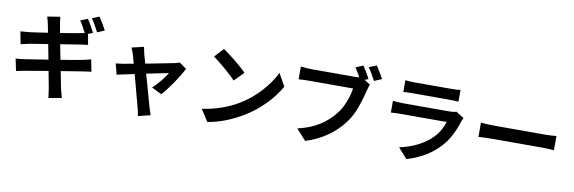

<svg xmlns="http://www.w3.org/2000/svg" viewBox="-61 -1369 5952 1991"><g transform="rotate(10 2915.0 -373.5)"><path d="M820.3 -669.7 743.9 -637 736.1 -652.6Q720.7 -682.6 702 -716.6Q683.3 -750.5 667.2 -772.5L742.7 -803.5Q760.3 -778.1 782.6 -739Q804.9 -700 820.3 -669.7ZM936.5 -714.4 860.8 -681.6Q819.8 -764.6 782.2 -816.2L857.4 -847.2Q875.7 -820.3 899.3 -781Q922.9 -741.7 936.5 -714.4ZM323 -752.9 457.3 -774.7Q459.2 -760 460.9 -744.9Q463.6 -720.5 467.5 -699.7Q473.9 -655.5 523.8 -399.3Q573.7 -143.1 594 -43Q595.9 -33.9 597.7 -28.6Q606.4 10 618.9 52.2L481.9 76.4Q479.5 55.7 477.1 37.6Q473.4 1.7 468.5 -21.7Q454.3 -101.8 408.8 -340Q363.3 -578.1 343 -679.4Q334.5 -716.8 323 -752.9ZM165.5 -561Q229.2 -568.6 420.5 -598.5Q611.8 -628.4 678.7 -641.1Q729.7 -650.4 768.6 -661.6L791.7 -536.9Q778.3 -535.9 763.9 -533.8Q749.5 -531.7 733.2 -530Q719.5 -528.1 703.1 -525.4Q270.3 -456.8 189.9 -442.9Q141.8 -433.3 101.1 -422.9L75.7 -553.7Q132.3 -557.4 165.5 -561ZM176 -278.1Q281.2 -293.5 473.6 -324.6Q666 -355.7 750.5 -371.8Q808.8 -383.8 849.1 -394.8L874.3 -269.5Q849.1 -267.3 772.5 -254.9Q644.3 -234.9 460.9 -204.6Q277.6 -174.3 199.5 -159.9Q130.1 -147.9 103 -140.4L76.2 -267.6Q114.3 -268.8 176 -278.1Z M1381.8 -545.4Q1413.8 -431.9 1445.1 -318.1Q1521.5 -42.5 1531.2 -11L1542.2 23.9L1556.9 68.1L1428 100.1Q1422.6 54.7 1410.6 15.6Q1382.1 -88.6 1356.9 -185.5Q1283.9 -460.7 1266.1 -519.8Q1256.8 -553 1238.8 -588.1L1366.5 -618.4Q1370.1 -595.2 1381.8 -545.4ZM1627 -165.3 1522.2 -217.5Q1560.1 -251.7 1604 -304.9Q1647.9 -358.2 1668.2 -395Q1587.2 -379.9 1427.2 -346.3Q1267.3 -312.7 1136.5 -284.7L1107.2 -398.2Q1155.3 -402.3 1196.3 -409.7Q1250.2 -418.5 1453.1 -457Q1656 -495.6 1710.4 -507.6Q1738.3 -513.2 1758.5 -522.9L1835.2 -469Q1803 -403.3 1740 -310.9Q1677 -218.5 1627 -165.3Z M2439.2 -533.9 2342.8 -435.3Q2303 -477.8 2226.8 -543.5Q2150.6 -609.1 2098.4 -645.3L2187.5 -740.5Q2241.9 -703.6 2320.2 -640.1Q2398.4 -576.7 2439.2 -533.9ZM2443.4 -218.5Q2562.5 -289.6 2655.3 -391.4Q2748 -493.2 2797.1 -596.4L2870.6 -463.6Q2814 -361.8 2720.7 -267.1Q2627.4 -172.4 2512 -103Q2431.4 -54.2 2339.1 -17.7Q2246.8 18.8 2148.2 35.4L2067.9 -89.6Q2178 -105.5 2272.3 -138.9Q2366.7 -172.4 2443.4 -218.5Z M3716.6 -693.1 3637.2 -659.7Q3622.6 -689.7 3602.7 -724.7Q3582.8 -759.8 3563 -789.8L3641.4 -822Q3659.4 -795.2 3681.3 -758.3Q3703.1 -721.4 3716.6 -693.1ZM3855.5 -717.8 3776.1 -683.8Q3728.5 -773.9 3698 -814.9L3777.1 -847.2Q3794.4 -822.3 3817 -784.7Q3839.6 -747.1 3855.5 -717.8ZM3722.2 -579.8 3720.5 -572.5Q3696.5 -472.9 3662.4 -380.4Q3628.2 -287.8 3573.7 -216.3Q3504.9 -125.5 3406.7 -56.8Q3308.6 12 3181.6 52.7L3078.4 -60.8Q3214.1 -92.5 3304.9 -150.5Q3395.8 -208.5 3460.9 -290.3Q3506.8 -347.4 3536.4 -423.3Q3565.9 -499.3 3576.7 -569.3H3118.4Q3063.5 -569.3 3003.7 -565.2V-699.2Q3029.5 -696.5 3062.5 -694Q3095.5 -691.4 3118.7 -691.4H3573.5Q3619.6 -691.4 3647.9 -698.7L3741.5 -638.7Q3733.6 -624 3722.2 -579.8Z M4196 -742.2H4572Q4637.9 -742.2 4676.3 -747.6V-624.5Q4630.1 -627.9 4570.3 -627.9H4196Q4137.2 -627.9 4095.7 -624.5V-747.6Q4134.5 -742.2 4196 -742.2ZM4740 -426.3Q4715.1 -346.7 4680.5 -279.3Q4646 -211.9 4595.7 -155.3Q4524.7 -76.9 4435.7 -24.8Q4346.7 27.3 4246.8 55.7L4152.3 -51.8Q4259.3 -74.2 4346.2 -119Q4433.1 -163.8 4491.5 -223.6Q4528.3 -261.5 4553.5 -306Q4578.6 -350.6 4592.5 -395.8H4117.9Q4057.6 -395.8 4005.6 -391.4V-514.9Q4077.1 -508.5 4117.9 -508.5H4603Q4651.4 -508.5 4673.6 -518.6L4758.1 -465.8Q4744.6 -440.2 4740 -426.3Z M5099.4 -443.8H5624.8Q5660.6 -443.8 5718.5 -448.2L5738.8 -450V-300.8L5707.5 -302.5Q5659.2 -305.9 5625 -305.9H5099.4Q5013.2 -305.9 4943.8 -300.8V-450Q5023.7 -443.8 5099.4 -443.8Z"/></g></svg>

Font: Min Sans VF VF
Style: Regular
Weight: 400
Designer: Jinseong-Kim, NotoSansCJK, Nunito
Foundry: Jinseong-Kim
Version: Version 1.420;Glyphs 3.1.2 (3151)